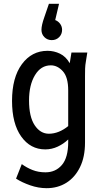

<svg xmlns="http://www.w3.org/2000/svg" viewBox="-20 -790 538 1005"><path d="M43 -262Q43 -384 94.5 -454Q146 -524 229 -524Q263 -524 294 -509Q325 -494 345 -459L354 -515H437L430 -471Q426 -449 425.5 -431Q425 -413 425 -392V-44Q425 32 398.5 85.5Q372 139 327 167Q282 195 224 195Q181 195 138 180Q95 165 64 145L94 69Q120 88 150.5 100Q181 112 218 112Q271 112 304 73.5Q337 35 337 -47V-60Q313 -37 282 -22.5Q251 -8 217 -8Q139 -8 91 -75.5Q43 -143 43 -262ZM132 -264Q132 -179 161.5 -134.5Q191 -90 236 -90Q262 -90 288 -100.5Q314 -111 337 -130V-317Q337 -386 309 -417Q281 -448 246 -448Q194 -448 163 -396.5Q132 -345 132 -264ZM197 -634Q197 -658 212 -700L236 -770H289L269 -685Q285 -679 295 -665Q305 -651 305 -634Q305 -611 289.5 -595.5Q274 -580 251 -580Q228 -580 212.5 -595.5Q197 -611 197 -634Z"/></svg>

Font: Radio Canada Condensed
Style: Regular
Weight: 400
Width: 3
Designer: Charles Daoud, Etienne Aubert Bonn, Alexandre Saumier Demers, Jacques Le Bailly
Foundry: Radio-Canada
Version: Version 2.104; ttfautohint (v1.8.4.7-5d5b);gftools[0.9.28.de